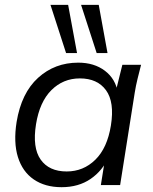

<svg xmlns="http://www.w3.org/2000/svg" viewBox="-20 -773 640 802"><path d="M237.2 8.9Q168.2 8.9 121 -23.5Q73.8 -55.9 54.8 -117.1Q35.8 -178.2 49.4 -263.8Q69.4 -384.7 139.1 -448Q208.8 -511.3 306.8 -511.3Q373.5 -511.3 418.3 -477.3Q463.1 -443.4 472.6 -384.5L461.5 -383.1L491.1 -502.3H569.3Q561.8 -472.9 554.5 -443.6Q547.3 -414.2 542.8 -385.9L481.8 0H401.3L420.4 -119.7H435.3Q408.7 -59.9 358.3 -25.5Q307.9 8.9 237.2 8.9ZM258.6 -56.8Q328.2 -56.8 378.2 -105.8Q428.2 -154.8 443.3 -249.1Q458.9 -346.6 422.8 -396.1Q386.8 -445.5 313.6 -445.5Q243.9 -445.5 194.7 -396.5Q145.5 -347.5 130.4 -253.8Q114.8 -156.2 149.8 -106.5Q184.8 -56.8 258.6 -56.8ZM383.8 -551.3 318.6 -752.8H392.4L429.1 -551.3ZM256 -551.3 190.8 -752.8H264.6L301.8 -551.3Z"/></svg>

Font: Mulish ExtraLight
Style: Italic
Weight: 200
Italic angle: -9°
Designer: Vernon Adams
Foundry: Vernon Adams
Version: Version 3.603